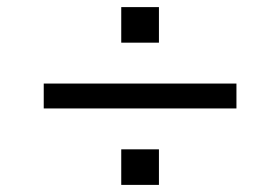

<svg xmlns="http://www.w3.org/2000/svg" viewBox="-20 -555 788 540"><path d="M103 -250V-320H645V-250ZM321 -35V-135H427V-35ZM321 -435V-535H427V-435Z"/></svg>

Font: Nunito Sans 7pt Expanded
Style: Regular
Weight: 400
Width: 7
Designer: Vernon Adams
Foundry: Vernon Adams
Version: Version 3.101;gftools[0.9.27]